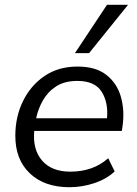

<svg xmlns="http://www.w3.org/2000/svg" viewBox="-20 -773 572 802"><path d="M270 9Q166 9 105 -48.5Q44 -106 44 -206Q44 -285 76 -350.5Q108 -416 166 -455.5Q224 -495 304 -495Q380 -495 424.5 -460Q469 -425 485 -368.5Q501 -312 492 -247L489 -226H123Q116 -148 156 -102Q196 -56 274 -56Q320 -56 359.5 -69.5Q399 -83 432 -112L459 -57Q425 -25 374 -8Q323 9 270 9ZM303 -435Q250 -435 215 -412.5Q180 -390 159.5 -354Q139 -318 131 -279H427Q433 -345 404.5 -390Q376 -435 303 -435ZM293 -551 427 -753H515L352 -551Z"/></svg>

Font: Nunito Sans
Style: Italic
Weight: 400
Italic angle: -9°
Designer: Vernon Adams
Foundry: Vernon Adams
Version: Version 3.006; ttfautohint (v1.8.3)